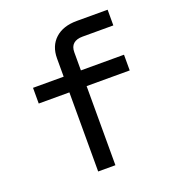

<svg xmlns="http://www.w3.org/2000/svg" viewBox="-132 -836 865 942"><g transform="rotate(-20 300.0 -365.0)"><path d="M220 0V-413H60V-495H220V-590Q220 -655 261 -692.5Q302 -730 374 -730H535V-648H374Q343 -648 326.5 -633.5Q310 -619 310 -590V-495H535V-413H310V0Z"/></g></svg>

Font: JetBrains Mono Zero
Style: Regular-Zero
Weight: 400
Designer: Philipp Nurullin, Konstantin Bulenkov
Foundry: JetBrains
Version: Version 2.211